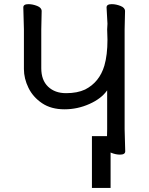

<svg xmlns="http://www.w3.org/2000/svg" viewBox="-20 -734 719 929"><path d="M560.5 14.2Q541 14.2 518.8 5.6Q496.6 -2.9 496.6 -20L498.5 -108.9V-296.9Q470.7 -256.8 412.8 -231Q355 -205.1 292 -205.1Q227.5 -205.1 183.6 -234.6Q139.6 -264.2 117.7 -309.1Q95.7 -354 95.7 -399.9V-591.8L92.8 -698.2Q92.8 -713.9 117.7 -713.9Q137.7 -713.9 159.7 -705.3Q181.6 -696.8 181.6 -680.2L179.7 -591.8V-403.8Q179.7 -346.2 212.6 -314.7Q245.6 -283.2 299.8 -283.2Q354 -283.2 391.6 -300.8Q460.9 -335.9 484.9 -416Q500 -467.8 500 -542L498.5 -591.8L500 -619.1L495.6 -698.2Q495.6 -713.9 521 -713.9Q541 -713.9 563 -705.3Q585 -696.8 585 -680.2L583 -591.8V-108.9L585.9 -2Q585.9 14.2 560.5 14.2ZM515.1 -75.2V175.3H424.8V-75.2Z"/></svg>

Font: LXGW WenKai GB Screen
Style: Regular
Weight: 400
Designer: LXGW / Fontworks Inc.
Foundry: LXGW / Fontworks Inc.
Version: Version 1.321;February 19, 2024;FontCreator 14.0.0.2901 64-b